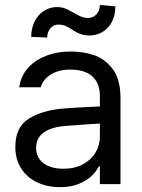

<svg xmlns="http://www.w3.org/2000/svg" viewBox="-20 -746 575 778"><path d="M251.4 -236.2Q191.6 -232.4 159 -210.5Q126.4 -188.5 126.4 -146.4Q126.4 -119.1 140.5 -100.3Q154.7 -81.5 179.6 -71.8Q204.4 -62.2 236.9 -62.2Q282.8 -62.2 316.5 -80.5Q350.1 -98.8 367.4 -128.5Q384.7 -158.1 384.7 -192V-357.7Q384.7 -391.6 371.2 -415.4Q357.7 -439.2 331 -451.7Q304.2 -464.1 264.5 -464.1Q232 -464.1 207.5 -454.8Q183 -445.4 167.1 -429.4Q151.2 -413.3 145 -392.3H58Q63.2 -434.7 91 -467.7Q118.8 -500.7 164.7 -519Q210.6 -537.3 268.6 -537.3Q314.2 -537.3 358.4 -523.5Q402.6 -509.7 435.4 -467.9Q468.2 -426.1 468.2 -349.4V0H384.7V-71.8H380.5Q370.5 -51.5 350.7 -32.6Q330.8 -13.8 298.3 -0.7Q265.9 12.4 223.1 12.4Q172.3 12.4 131 -6.9Q89.8 -26.2 66 -63.2Q42.1 -100.1 42.1 -150.6Q42.1 -232.4 98.4 -266.2Q154.7 -300.1 241 -306.6Q266.2 -308.4 298.9 -310.3Q331.5 -312.2 361.2 -313.5Q381.9 -314.9 390.2 -314.9L391.6 -245.9Q371.5 -244.8 328.2 -241.7Q284.9 -238.6 251.4 -236.2ZM212 -717.5Q224.4 -717.5 235.5 -714.4Q246.5 -711.3 255 -707Q263.5 -702.7 277.6 -694.8Q296.3 -683.7 309 -678.5Q321.8 -673.3 337.7 -673.3Q350.5 -673.3 361.4 -680.2Q372.2 -687.2 378.5 -699.2Q384.7 -711.3 384.7 -725.8L447.5 -720.3Q447.5 -684.7 433.7 -658Q419.9 -631.2 395.7 -616.7Q371.5 -602.2 341.9 -602.2Q326.3 -602.2 314.4 -605.7Q302.5 -609.1 293.7 -613.4Q284.9 -617.7 272.8 -625.7Q256.9 -636 244.8 -641.2Q232.7 -646.4 216.2 -646.4Q196.8 -646.4 184 -631.2Q171.3 -616 171.3 -593.9L106.4 -596.7Q106.4 -631.6 120.5 -659.4Q134.7 -687.2 158.7 -702.3Q182.7 -717.5 212 -717.5Z"/></svg>

Font: Pretendard Variable
Style: Regular
Weight: 400
Designer: Base glyphs from Inter by Rasmus Andersson; Hangul glyphs from Noto Sans CJK(Source Han Sans) by Jang Soo-young and Kang
Foundry: Kil Hyung-jin
Version: Version 1.100;FEAKit 1.0